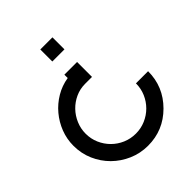

<svg xmlns="http://www.w3.org/2000/svg" viewBox="-201 -834 955 955"><g transform="rotate(-45 276.0 -357.0)"><path d="M329.1 -542.5V-437.5H280.8Q244.6 -437.5 213.1 -423.1Q181.6 -408.7 158 -384.3Q134.3 -359.9 120.6 -327.6Q106.9 -295.4 106.9 -260.3Q106.9 -223.6 120.8 -191.7Q134.8 -159.7 158.9 -135.5Q183.1 -111.3 215.3 -97.4Q247.6 -83.5 284.2 -83.5Q320.3 -83.5 352.5 -97.4Q384.8 -111.3 408.9 -135.5Q433.1 -159.7 447 -191.7Q460.9 -223.6 460.9 -260.3H546.4Q546.4 -151.9 469.2 -74.7Q392.6 2 284.2 2Q230.5 2 182.6 -18.8Q134.8 -39.6 98.9 -75.2Q63 -110.8 42.2 -158.4Q21.5 -206.1 21.5 -260.3Q21.5 -307.6 38.3 -351.1Q55.2 -394.5 84.5 -429.4Q113.8 -464.4 153.6 -488Q193.4 -511.7 239.7 -519V-542.5ZM329.1 -715.8V-631.3H243.7V-715.8Z"/></g></svg>

Font: Proletarsk
Style: Regular
Weight: 400
Designer: Peter Wiegel, original typeface by Carl Albert Fahrenwaldt 1901
Foundry: Peter Wiegel
Version: Version 1.000 2010 initial release